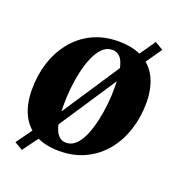

<svg xmlns="http://www.w3.org/2000/svg" viewBox="-123 -704 810 872"><g transform="rotate(20 282.0 -268.0)"><path d="M78.5 66.5 39 43.5 102 -44 158.5 -115 390.5 -466 424.5 -518 482.5 -602 522.5 -578.5 464 -494.5 409 -422 176.5 -71 141 -19ZM323.5 -547Q394.5 -547 441.8 -521Q489 -495 512.8 -446Q536.5 -397 537 -327.5Q537 -259 517.2 -197.2Q497.5 -135.5 459.2 -88.2Q421 -41 365.2 -13.8Q309.5 13.5 238.5 13.5Q169 13.5 122 -12.8Q75 -39 51.5 -88Q28 -137 27.5 -205Q27 -275.5 46.8 -337.2Q66.5 -399 104.8 -446.2Q143 -493.5 198.2 -520.2Q253.5 -547 323.5 -547ZM310 -501Q283 -501 262.8 -481Q242.5 -461 228 -427.5Q213.5 -394 204.2 -353Q195 -312 190.8 -269.2Q186.5 -226.5 187 -188.5Q187 -135.5 194.5 -101Q202 -66.5 217.2 -49.5Q232.5 -32.5 255 -32.5Q282 -32.5 302.2 -52.5Q322.5 -72.5 336.8 -106.2Q351 -140 360.2 -181Q369.5 -222 373.8 -265Q378 -308 377.5 -346Q377.5 -400 370.2 -434.2Q363 -468.5 348.2 -484.8Q333.5 -501 310 -501Z"/></g></svg>

Font: Merriweather 72pt ExtraBold
Style: Italic
Weight: 800
Italic angle: -7.8°
Version: Version 2.101